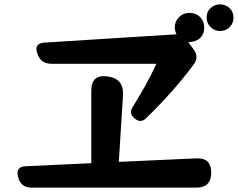

<svg xmlns="http://www.w3.org/2000/svg" viewBox="-20 -875 1089 879"><path d="M125 -16Q75 -16 63 -64Q49 -113 100 -114L398 -128V-460Q398 -536 473 -525Q548 -515 543 -438L524 -134L879 -150Q947 -153 947 -85Q947 -16 879 -16ZM596 -333Q568 -355 588 -386Q618 -434 645 -482.5Q672 -531 696 -583H215Q166 -583 151 -630Q134 -677 184 -680L788 -718Q780 -736 780 -749Q780 -777 800 -797Q819 -816 847 -816Q877 -816 896 -797Q915 -778 915 -749Q915 -718 895 -700Q874 -682 842 -682L867 -648Q892 -614 867 -580Q775 -456 649 -334Q624 -309 596 -333ZM987 -733Q962 -733 944 -751Q926 -769 926 -794Q926 -822 944 -838Q963 -855 987 -855Q1012 -855 1031 -838Q1049 -820 1049 -794Q1049 -770 1032 -751Q1014 -733 987 -733Z"/></svg>

Font: MaokenZhuyuanTi
Style: Regular
Weight: 400
Designer: Fontworks Inc & LongZhuTi team: ZERO子、时光羊、荆南、频凡、刘鹏、Little White Dog、帆影Magmeta、奈白不弍、白日月球、ChaoTawei、雨三（排名不分先后）
Version: Version 1.000; 20230222